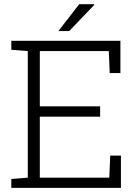

<svg xmlns="http://www.w3.org/2000/svg" viewBox="-20 -908 668 928"><path d="M34.7 0ZM463.9 -344.2H172.4V-49.3H508.3L512.7 -155.8H564.5V0H34.7V-43L114.3 -49.3V-661.1L34.7 -667.5V-710.9H114.3H562V-554.7H510.3L505.9 -661.1H172.4V-394H463.9ZM362.8 -887.7H434.6L436 -884.8L314.5 -757.8H262.2Z"/></svg>

Font: TypoPRO Roboto Slab
Style: Light
Weight: 300
Designer: Google
Version: Version 1.100263; 2013; ttfautohint (v0.94.20-1c74) -l 8 -r 